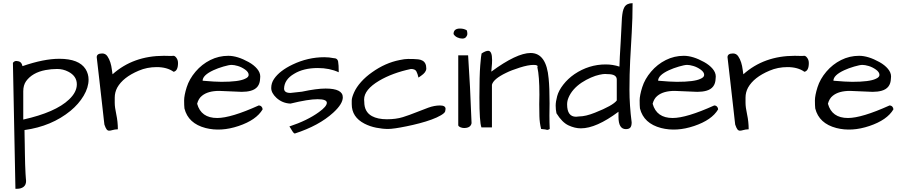

<svg xmlns="http://www.w3.org/2000/svg" viewBox="-20 -804 5622 1197"><path d="M120.1 -391.6Q252.9 -437.5 349.6 -437.5Q472.7 -437.5 513.7 -373Q532.2 -342.8 532.2 -307.6Q532.2 -258.8 501.5 -207Q470.7 -155.3 419.9 -113.3Q301.8 -16.6 132.8 6.8Q132.8 17.6 133.3 41.5Q133.8 65.4 134.3 94.7Q134.8 124 135.3 157.2Q135.7 190.4 136.7 220.7Q139.6 295.9 141.1 306.6Q142.6 317.4 142.6 324.2Q142.6 348.6 127 360.8Q111.3 373 85.9 373Q81.1 373 76.2 373L60.5 -412.1Q69.3 -424.8 84 -423.8Q98.6 -422.9 107.4 -416Q116.2 -409.2 120.1 -391.6ZM405.3 -357.4Q373 -374 336.4 -374Q299.8 -374 263.7 -367.2Q181.6 -351.6 142.6 -297.9Q125 -272.5 125 -235.4Q125 -231.4 125 -227.5V-58.6Q326.2 -103.5 410.2 -183.6Q459 -229.5 459 -278.3Q459 -330.1 405.3 -357.4Z M1062.5 -356.4Q1021.5 -385.7 957 -385.7Q896.5 -385.7 844.7 -363.3Q747.1 -322.3 710.9 -257.8Q695.3 -228.5 695.3 -195.3Q695.3 -189.5 695.3 -162.6Q695.3 -135.7 705.1 -90.3Q714.8 -44.9 714.8 2Q694.3 2.9 681.6 6.8Q668.9 10.7 660.2 10.7Q651.4 10.7 645 2.9Q638.7 -4.9 630.9 -27.3Q629.9 -33.2 627 -60.5Q624 -87.9 619.6 -127Q615.2 -166 609.9 -212.4Q604.5 -258.8 599.6 -303.7Q588.9 -401.4 583 -447.3Q583 -470.7 617.2 -470.7Q637.7 -470.7 649.4 -453.6Q661.1 -436.5 668 -414.6Q674.8 -392.6 677.2 -371.1Q679.7 -349.6 681.6 -340.8Q810.5 -456.1 1002 -456.1Q1023.4 -456.1 1046.9 -455.1Q1052.7 -456.1 1061.5 -456.1Q1070.3 -456.1 1079.1 -444.3Q1089.8 -430.7 1089.8 -411.1Q1089.8 -362.3 1062.5 -356.4Z M1334 -68.4Q1419.9 -68.4 1592.8 -146.5Q1603.5 -146.5 1610.4 -139.2Q1617.2 -131.8 1617.2 -122.1Q1578.1 -55.7 1467.8 -18.6Q1357.4 18.6 1261.7 -5.9Q1153.3 -34.2 1129.9 -127.9Q1127.9 -146.5 1127.9 -177.7Q1127.9 -209 1144 -260.3Q1160.2 -311.5 1199.2 -357.4Q1238.3 -403.3 1291 -429.7Q1343.8 -456.1 1403.3 -456.1Q1460 -456.1 1530.3 -417Q1563.5 -398.4 1583 -375Q1602.5 -351.6 1602.5 -327.1Q1602.5 -320.3 1601.6 -313.5Q1599.6 -253.9 1543.9 -238.3Q1519.5 -231.4 1487.3 -231.4L1346.7 -237.3Q1276.4 -237.3 1239.3 -207Q1217.8 -190.4 1209 -157.2Q1233.4 -68.4 1334 -68.4ZM1310.5 -366.2Q1243.2 -335 1243.2 -300.8Q1321.3 -293.9 1360.4 -293.9Q1468.8 -293.9 1506.8 -312.5Q1530.3 -322.3 1530.3 -336.9Q1530.3 -354.5 1508.3 -370.1Q1486.3 -385.7 1462.9 -392.6Q1439.5 -399.4 1423.8 -399.4Q1408.2 -399.4 1373 -389.2Q1337.9 -378.9 1310.5 -366.2Z M2009.8 -252Q2117.2 -252 2117.2 -197.3Q2117.2 -156.2 2057.6 -101.6Q1968.8 -20.5 1818.4 28.3Q1811.5 28.3 1803.2 14.6Q1794.9 1 1790.5 -6.3Q1786.1 -13.7 1784.2 -15.6Q1896.5 -52.7 1968.8 -105.5Q2017.6 -140.6 2017.6 -163.1Q2017.6 -185.5 1960 -185.5Q1902.3 -185.5 1791 -158.2Q1740.2 -160.2 1703.1 -194.3Q1670.9 -224.6 1670.9 -255.4Q1670.9 -286.1 1688.5 -312Q1706.1 -337.9 1735.4 -360.4Q1764.6 -382.8 1803.7 -401.4Q1899.4 -447.3 2002 -447.3Q2032.2 -447.3 2060.5 -441.4Q2084 -441.4 2087.9 -420.9Q2091.8 -400.4 2091.8 -353.5Q2034.2 -379.9 1961.9 -379.9Q1872.1 -379.9 1813.5 -343.8Q1752.9 -308.6 1751 -252Q1751 -224.6 1791 -224.6L1862.3 -232.4Q1954.1 -252 2009.8 -252Z M2757.8 -125Q2757.8 -120.1 2755.4 -109.9Q2752.9 -99.6 2729 -85.4Q2705.1 -71.3 2670.4 -58.6Q2635.7 -45.9 2594.7 -35.2Q2553.7 -24.4 2514.6 -16.6Q2433.6 0 2399.4 0Q2365.2 0 2325.7 -7.8Q2286.1 -15.6 2252 -33.2Q2172.9 -74.2 2172.9 -154.3Q2172.9 -160.2 2172.9 -177.7Q2172.9 -195.3 2187.5 -228Q2202.1 -260.7 2231.4 -293.5Q2260.7 -326.2 2299.8 -353.5Q2381.8 -412.1 2471.7 -429.7Q2502.9 -436.5 2523.9 -436.5Q2544.9 -436.5 2558.6 -436Q2572.3 -435.5 2586.9 -434.1Q2601.6 -432.6 2612.3 -426.8Q2637.7 -414.1 2637.7 -377Q2637.7 -353.5 2604.5 -331.1Q2595.7 -325.2 2588.9 -320.3Q2584 -342.8 2576.2 -358.4Q2568.4 -374 2542 -374Q2426.8 -349.6 2343.8 -300.8Q2250 -245.1 2250 -183.6Q2250 -176.8 2251 -168.9Q2251 -106.4 2298.8 -80.1Q2335 -60.5 2392.1 -60.5Q2449.2 -60.5 2491.2 -73.7Q2533.2 -86.9 2572.8 -103Q2612.3 -119.1 2650.4 -132.8Q2688.5 -146.5 2723.1 -146.5Q2757.8 -146.5 2757.8 -125Z M2898.4 -459Q2911.1 -276.4 2919.9 -36.1Q2914.1 -5.9 2873 -5.9Q2862.3 -5.9 2851.1 -10.3Q2839.8 -14.6 2836.9 -22.5V-459ZM2807.6 -591.8Q2807.6 -626 2847.7 -626Q2874 -626 2890.6 -614.3Q2893.6 -603.5 2893.6 -593.3Q2893.6 -583 2885.7 -573.2Q2877.9 -563.5 2862.3 -563.5Q2846.7 -563.5 2831.1 -570.8Q2815.4 -578.1 2807.6 -591.8Z M3342.8 -213.9Q3342.8 -330.1 3330.1 -384.8Q3337.9 -399.4 3306.6 -399.4Q3273.4 -399.4 3220.7 -382.8Q3168 -366.2 3134.8 -349.6Q3055.7 -311.5 3046.9 -275.4V-9.8H2981.4Q2968.8 -43 2968.8 -196.3Q2968.8 -333 2974.1 -397.5Q2979.5 -461.9 2982.4 -470.7Q3007.8 -487.3 3023.4 -487.3Q3047.9 -487.3 3047.9 -429.7Q3047.9 -407.2 3045.4 -386.2Q3043 -365.2 3043 -357.4Q3201.2 -473.6 3288.1 -473.6Q3386.7 -473.6 3400.4 -314.5Q3406.2 -258.8 3406.2 -160.2L3405.3 -83Q3405.3 -40 3407.2 0Q3397.5 5.9 3391.6 5.9Q3388.7 4.9 3378.9 2.9Q3369.1 1 3353.5 0Q3343.8 -39.1 3342.8 -79.6Q3341.8 -120.1 3341.8 -154.3Z M3918 -41Q3918 -18.6 3909.7 -8.8Q3901.4 1 3881.8 1Q3835.9 1 3835.9 -75.2V-107.4Q3697.3 -3.9 3601.6 -3.9Q3563.5 -3.9 3523.9 -22.5Q3484.4 -41 3449.2 -97.7Q3444.3 -121.1 3444.3 -145.5Q3444.3 -169.9 3453.6 -204.6Q3462.9 -239.3 3491.7 -276.4Q3520.5 -313.5 3561.5 -341.8Q3651.4 -402.3 3755.9 -402.3Q3800.8 -402.3 3841.8 -388.7Q3841.8 -406.2 3844.2 -450.2Q3846.7 -494.1 3849.6 -543Q3855.5 -669.9 3857.4 -692.9Q3859.4 -715.8 3862.8 -731.9Q3866.2 -748 3873 -759.8Q3887.7 -784.2 3923.8 -784.2Q3923.8 -690.4 3918.5 -601.1Q3913.1 -511.7 3908.7 -426.3Q3904.3 -340.8 3904.3 -244.6Q3904.3 -148.4 3918 -41ZM3515.6 -153.3Q3515.6 -76.2 3571.3 -76.2Q3580.1 -76.2 3590.8 -78.1Q3630.9 -78.1 3689.5 -101.6Q3800.8 -145.5 3825.2 -177.7V-307.6Q3825.2 -341.8 3769.5 -341.8Q3762.7 -342.8 3751.5 -342.8Q3740.2 -342.8 3716.8 -337.9Q3693.4 -333 3664.1 -320.3Q3634.8 -307.6 3606.4 -289.1Q3546.9 -249 3524.4 -195.3Q3515.6 -174.8 3515.6 -153.3Z M4173.8 -68.4Q4259.8 -68.4 4432.6 -146.5Q4443.4 -146.5 4450.2 -139.2Q4457 -131.8 4457 -122.1Q4418 -55.7 4307.6 -18.6Q4197.3 18.6 4101.6 -5.9Q3993.2 -34.2 3969.7 -127.9Q3967.8 -146.5 3967.8 -177.7Q3967.8 -209 3983.9 -260.3Q4000 -311.5 4039.1 -357.4Q4078.1 -403.3 4130.9 -429.7Q4183.6 -456.1 4243.2 -456.1Q4299.8 -456.1 4370.1 -417Q4403.3 -398.4 4422.9 -375Q4442.4 -351.6 4442.4 -327.1Q4442.4 -320.3 4441.4 -313.5Q4439.5 -253.9 4383.8 -238.3Q4359.4 -231.4 4327.1 -231.4L4186.5 -237.3Q4116.2 -237.3 4079.1 -207Q4057.6 -190.4 4048.8 -157.2Q4073.2 -68.4 4173.8 -68.4ZM4150.4 -366.2Q4083 -335 4083 -300.8Q4161.1 -293.9 4200.2 -293.9Q4308.6 -293.9 4346.7 -312.5Q4370.1 -322.3 4370.1 -336.9Q4370.1 -354.5 4348.1 -370.1Q4326.2 -385.7 4302.7 -392.6Q4279.3 -399.4 4263.7 -399.4Q4248 -399.4 4212.9 -389.2Q4177.7 -378.9 4150.4 -366.2Z M4995.1 -356.4Q4954.1 -385.7 4889.6 -385.7Q4829.1 -385.7 4777.3 -363.3Q4679.7 -322.3 4643.6 -257.8Q4627.9 -228.5 4627.9 -195.3Q4627.9 -189.5 4627.9 -162.6Q4627.9 -135.7 4637.7 -90.3Q4647.5 -44.9 4647.5 2Q4627 2.9 4614.3 6.8Q4601.6 10.7 4592.8 10.7Q4584 10.7 4577.6 2.9Q4571.3 -4.9 4563.5 -27.3Q4562.5 -33.2 4559.6 -60.5Q4556.6 -87.9 4552.2 -127Q4547.9 -166 4542.5 -212.4Q4537.1 -258.8 4532.2 -303.7Q4521.5 -401.4 4515.6 -447.3Q4515.6 -470.7 4549.8 -470.7Q4570.3 -470.7 4582 -453.6Q4593.8 -436.5 4600.6 -414.6Q4607.4 -392.6 4609.9 -371.1Q4612.3 -349.6 4614.3 -340.8Q4743.2 -456.1 4934.6 -456.1Q4956.1 -456.1 4979.5 -455.1Q4985.4 -456.1 4994.1 -456.1Q5002.9 -456.1 5011.7 -444.3Q5022.5 -430.7 5022.5 -411.1Q5022.5 -362.3 4995.1 -356.4Z M5266.6 -68.4Q5352.5 -68.4 5525.4 -146.5Q5536.1 -146.5 5543 -139.2Q5549.8 -131.8 5549.8 -122.1Q5510.7 -55.7 5400.4 -18.6Q5290 18.6 5194.3 -5.9Q5085.9 -34.2 5062.5 -127.9Q5060.5 -146.5 5060.5 -177.7Q5060.5 -209 5076.7 -260.3Q5092.8 -311.5 5131.8 -357.4Q5170.9 -403.3 5223.6 -429.7Q5276.4 -456.1 5335.9 -456.1Q5392.6 -456.1 5462.9 -417Q5496.1 -398.4 5515.6 -375Q5535.2 -351.6 5535.2 -327.1Q5535.2 -320.3 5534.2 -313.5Q5532.2 -253.9 5476.6 -238.3Q5452.1 -231.4 5419.9 -231.4L5279.3 -237.3Q5209 -237.3 5171.9 -207Q5150.4 -190.4 5141.6 -157.2Q5166 -68.4 5266.6 -68.4ZM5243.2 -366.2Q5175.8 -335 5175.8 -300.8Q5253.9 -293.9 5293 -293.9Q5401.4 -293.9 5439.5 -312.5Q5462.9 -322.3 5462.9 -336.9Q5462.9 -354.5 5440.9 -370.1Q5418.9 -385.7 5395.5 -392.6Q5372.1 -399.4 5356.4 -399.4Q5340.8 -399.4 5305.7 -389.2Q5270.5 -378.9 5243.2 -366.2Z"/></svg>

Font: Architects Daughter
Style: Regular
Weight: 400
Designer: Kimberly Geswein
Foundry: Kimberly Geswein
Version: Version 1.003 2010